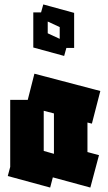

<svg xmlns="http://www.w3.org/2000/svg" viewBox="-20 -842 487 865"><path d="M206 3 15 -49 26 -90V-392H105L135 -510L432 -432L394 -285L374 -290V-157L426 -143L387 3L218 -43ZM177 -162 223 -149V-150V-331L177 -343ZM269 -590 130 -628V-786H165L175 -822L314 -784V-626H279ZM195 -692 249 -667V-720L195 -745Z"/></svg>

Font: Blaka
Style: Regular
Weight: 400
Designer: Mohamed Gaber
Foundry: Kief Type Foundry
Version: Version 1.003; ttfautohint (v1.8.4.7-5d5b)